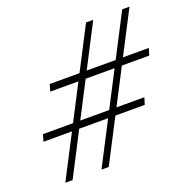

<svg xmlns="http://www.w3.org/2000/svg" viewBox="-126 -824 922 943"><g transform="rotate(-20 335.0 -352.5)"><path d="M460 -705 95.5 0H57.5L422.5 -705ZM649.5 -705 284.5 0H246.5L611.5 -705ZM658.5 -446H141L151.5 -482H669.5ZM555 -226H25.5L36 -262H566Z"/></g></svg>

Font: Newsreader 60pt SemiBold
Style: Italic
Weight: 600
Italic angle: -17°
Designer: Hugues Gentile
Foundry: Production Type
Version: Version 1.003